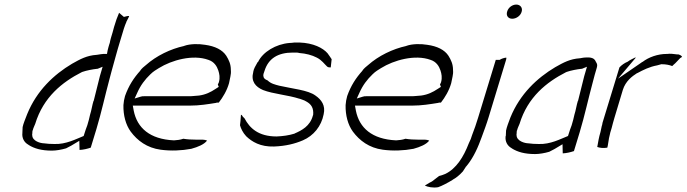

<svg xmlns="http://www.w3.org/2000/svg" viewBox="-20 -675 3004 840"><path d="M79 -119C79 -111 78 -104 78 -96V-94C75 -70 87 -51 104 -42L105 -41C130 -25 162 -16 207 -16C225 -16 249 -20 269 -26C276 -30 285 -34 292 -38L327 -59L328 -19C346 -20 362 -24 377 -29L402 -111C424 -184 439 -255 459 -329L468 -363C480 -405 492 -452 506 -497L522 -550C526 -562 529 -570 533 -579V-580C538 -590 544 -600 545 -605C540 -606 530 -603 522 -601L501 -619C493 -601 486 -581 479 -557C475 -541 470 -524 465 -508C463 -500 461 -493 460 -486L459 -484C456 -474 453 -464 451 -455L448 -439H431C429 -439 428 -438 422 -438C416 -437 408 -436 403 -435H402C360 -432 332 -417 295 -396C216 -349 141 -279 99 -176C91 -155 82 -134 79 -119ZM122 -103 123 -104C126 -117 133 -129 134 -133C170 -251 253 -316 337 -359H338L339 -360C359 -367 386 -372 405 -374H407L429 -383L417 -342C408 -305 399 -271 390 -234L389 -233C384 -218 380 -191 374 -173C371 -159 367 -143 362 -127L355 -108L346 -80C313 -67 269 -43 218 -45C202 -45 185 -46 172 -48C159 -48 120 -57 121 -85L120 -86L121 -87C122 -93 121 -98 122 -103Z M527 -255C523 -241 521 -229 520 -215C519 -171 530 -129 552 -99C581 -60 623 -28 683 -20C727 -14 775 -16 817 -24C846 -32 873 -43 886 -60C881 -62 874 -64 867 -64H838C818 -64 800 -65 782 -68C768 -63 755 -62 742 -61H740C636 -66 580 -115 565 -191L561 -213H812C852 -213 889 -219 926 -225L928 -226H937C955 -249 973 -279 982 -311L988 -340C990 -350 991 -358 990 -368V-369C990 -395 981 -413 970 -431C953 -457 921 -473 877 -479C848 -484 811 -483 788 -475H787L786 -474C726 -461 664 -431 618 -390C610 -384 600 -375 594 -367V-366C565 -334 543 -300 527 -255ZM569 -244 580 -268C595 -302 614 -327 638 -350C651 -363 664 -370 675 -377C731 -412 824 -438 892 -413C917 -405 929 -385 935 -367C940 -352 943 -335 938 -317V-316C937 -312 934 -309 933 -305L937 -295L923 -286C902 -272 880 -261 851 -257L827 -255C819 -254 811 -254 804 -254H610C604 -254 601 -254 595 -252Z M1088 -360C1077 -319 1098 -295 1131 -281C1174 -264 1242 -259 1290 -243H1291C1300 -239 1309 -238 1320 -231C1342 -219 1353 -202 1350 -172L1349 -170C1337 -123 1299 -104 1269 -91L1268 -90H1267C1245 -83 1217 -79 1190 -78C1110 -78 1072 -115 1050 -157C1048 -160 1043 -163 1042 -165C1040 -168 1039 -172 1034 -173V-171L1032 -145L1030 -127C1034 -113 1042 -95 1057 -79C1082 -55 1119 -32 1179 -34C1230 -36 1270 -46 1305 -61C1352 -81 1386 -123 1396 -175C1405 -214 1386 -239 1360 -257C1328 -281 1258 -287 1202 -300C1183 -305 1165 -309 1151 -323C1145 -326 1135 -329 1133 -339C1130 -347 1134 -356 1137 -364C1154 -420 1197 -445 1261 -445H1278C1284 -445 1284 -444 1290 -443C1318 -441 1345 -434 1366 -423C1388 -412 1399 -395 1411 -384C1415 -380 1422 -380 1427 -380L1431 -416C1426 -423 1420 -433 1413 -442C1393 -465 1351 -487 1290 -489H1268C1262 -488 1251 -487 1246 -487C1187 -482 1130 -448 1109 -404L1107 -403C1098 -387 1090 -374 1088 -361Z M1499 -255C1495 -241 1493 -229 1492 -215C1491 -171 1502 -129 1524 -99C1553 -60 1595 -28 1655 -20C1699 -14 1747 -16 1789 -24C1818 -32 1845 -43 1858 -60C1853 -62 1846 -64 1839 -64H1810C1790 -64 1772 -65 1754 -68C1740 -63 1727 -62 1714 -61H1712C1608 -66 1552 -115 1537 -191L1533 -213H1784C1824 -213 1861 -219 1898 -225L1900 -226H1909C1927 -249 1945 -279 1954 -311L1960 -340C1962 -350 1963 -358 1962 -368V-369C1962 -395 1953 -413 1942 -431C1925 -457 1893 -473 1849 -479C1820 -484 1783 -483 1760 -475H1759L1758 -474C1698 -461 1636 -431 1590 -390C1582 -384 1572 -375 1566 -367V-366C1537 -334 1515 -300 1499 -255ZM1541 -244 1552 -268C1567 -302 1586 -327 1610 -350C1623 -363 1636 -370 1647 -377C1703 -412 1796 -438 1864 -413C1889 -405 1901 -385 1907 -367C1912 -352 1915 -335 1910 -317V-316C1909 -312 1906 -309 1905 -305L1909 -295L1895 -286C1874 -272 1852 -261 1823 -257L1799 -255C1791 -254 1783 -254 1776 -254H1582C1576 -254 1573 -254 1567 -252Z M1839 137C1851 143 1874 148 1897 144C1914 138 1939 125 1960 112L1961 111C1974 104 1990 92 2005 75C2009 69 2013 63 2018 55V54H2019C2043 26 2065 -14 2082 -61L2087 -74C2098 -104 2109 -133 2118 -163L2194 -413C2195 -417 2196 -420 2195 -423C2185 -422 2173 -418 2166 -413H2149L2072 -161C2064 -135 2055 -108 2045 -83L2041 -71C2040 -69 2040 -66 2036 -59L2031 -48C2008 12 1976 63 1928 86C1917 91 1911 92 1901 95L1871 118C1871 118 1865 122 1858 125L1845 133C1843 134 1841 135 1839 137ZM2199 -625C2193 -607 2203 -593 2221 -593C2239 -593 2257 -606 2262 -623C2268 -641 2256 -655 2239 -655C2221 -655 2204 -642 2199 -625Z M2194 -104C2194 -96 2193 -89 2193 -81L2192 -79C2189 -55 2201 -36 2218 -27L2219 -26C2244 -10 2276 -1 2321 -1C2339 -1 2363 -5 2383 -11C2390 -15 2399 -19 2406 -23L2441 -44L2442 -4C2460 -5 2476 -9 2491 -14L2516 -96C2538 -169 2553 -240 2573 -314L2582 -348C2594 -392 2598 -387 2583 -412C2572 -428 2543 -423 2535 -423C2532 -423 2524 -421 2517 -420H2516C2474 -417 2446 -402 2409 -381C2330 -334 2255 -264 2213 -161C2205 -140 2197 -119 2194 -104ZM2241 -103 2242 -104C2245 -117 2252 -129 2253 -133C2289 -251 2372 -316 2456 -359H2457L2458 -360C2478 -367 2505 -372 2524 -374H2526L2548 -383L2536 -342C2527 -305 2518 -271 2509 -234L2508 -233C2503 -218 2499 -191 2493 -173C2490 -159 2486 -143 2481 -127L2474 -108L2465 -80C2432 -67 2388 -43 2337 -45C2321 -45 2304 -46 2291 -48C2278 -48 2239 -57 2240 -85L2239 -86L2240 -87C2241 -93 2240 -98 2241 -103Z M2620 -151C2617 -142 2615 -135 2614 -127L2613 -125C2611 -118 2610 -108 2607 -97C2600 -74 2597 -54 2593 -32C2604 -28 2620 -26 2637 -29C2640 -39 2641 -53 2644 -68V-69L2648 -86C2649 -91 2650 -94 2650 -95L2656 -115C2659 -128 2664 -145 2668 -159L2705 -282C2717 -320 2745 -341 2767 -355H2768C2794 -369 2822 -383 2855 -389L2873 -394H2875C2893 -394 2908 -391 2921 -386C2925 -390 2929 -394 2934 -398L2956 -421C2960 -423 2960 -423 2964 -426C2963 -429 2959 -434 2948 -437H2942C2927 -439 2912 -441 2899 -439H2896C2858 -439 2818 -425 2791 -404H2790C2790 -404 2789 -403 2780 -397L2684 -331L2761 -422C2761 -423 2760 -422 2760 -424C2749 -418 2736 -413 2726 -405C2713 -400 2699 -390 2690 -380Z"/></svg>

Font: SolarCharger
Style: 152
Weight: 100
Designer: Mew Too
Foundry: Cannot Into Space Fonts/KineticPlasma Fonts
Version: Version 1.100